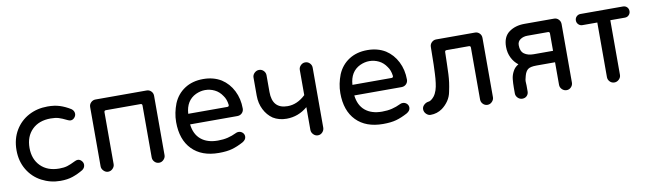

<svg xmlns="http://www.w3.org/2000/svg" viewBox="-35 -939 4467 1322"><g transform="rotate(-10 2198.5 -278.0)"><path d="M308 -18Q239 -18 178 -50Q117 -82 81.5 -141.5Q46 -201 46 -278Q46 -357 82 -417Q117 -475 176 -506.5Q235 -538 308 -538Q357 -538 394 -526Q431 -514 468 -491Q487 -477 487 -456Q487 -441 475.5 -428.5Q464 -416 449 -416Q440 -416 428 -422Q394 -439 371 -446Q348 -453 315 -453Q233 -453 185 -405.5Q137 -358 137 -278Q137 -199 185 -151Q233 -103 315 -103Q348 -103 371 -110Q394 -117 428 -134Q440 -140 449 -140Q464 -140 475.5 -127.5Q487 -115 487 -100Q487 -79 468 -65Q431 -43 394 -30.5Q357 -18 308 -18Z M642 -23Q625 -23 611 -37Q597 -51 597 -68V-483Q597 -502 610.5 -515Q624 -528 642 -528H1000Q1018 -528 1031 -515Q1044 -502 1044 -483V-68Q1044 -51 1030.5 -37Q1017 -23 999 -23Q980 -23 967 -36.5Q954 -50 954 -68V-431Q954 -443 942 -443H700Q688 -443 688 -431V-68Q688 -51 674.5 -37Q661 -23 642 -23Z M1416 -18Q1296 -18 1229 -86.5Q1162 -155 1162 -278Q1162 -311 1168.5 -343Q1175 -375 1187 -406Q1213 -468 1267 -503Q1321 -538 1396 -538Q1468 -538 1522 -505Q1573 -472 1601.5 -415.5Q1630 -359 1630 -291Q1630 -272 1617 -259Q1604 -246 1584 -246H1254Q1262 -176 1306 -139.5Q1350 -103 1424 -103Q1462 -103 1493 -110.5Q1524 -118 1555 -133Q1562 -137 1573 -137Q1589 -137 1601 -126Q1613 -115 1613 -98Q1613 -76 1587 -61Q1546 -39 1509 -28.5Q1472 -18 1416 -18ZM1254 -320H1527Q1540 -320 1539 -333Q1534 -373 1515 -398Q1494 -430 1462.5 -445.5Q1431 -461 1396 -461Q1364 -461 1331 -446Q1260 -412 1254 -320Z M2108 -19Q2090 -19 2076.5 -33Q2063 -47 2063 -65V-224Q1998 -169 1916 -169Q1863 -169 1822 -194Q1784 -220 1762 -264Q1740 -308 1740 -361V-488Q1740 -506 1754 -519.5Q1768 -533 1786 -533Q1805 -533 1818 -519.5Q1831 -506 1831 -488V-371Q1831 -253 1938 -253Q2005 -253 2063 -308V-484Q2063 -502 2076.5 -515.5Q2090 -529 2108 -529Q2127 -529 2140 -515.5Q2153 -502 2153 -484V-65Q2153 -47 2140 -33Q2127 -19 2108 -19Z M2564 -18Q2444 -18 2377 -86.5Q2310 -155 2310 -278Q2310 -311 2316.5 -343Q2323 -375 2335 -406Q2361 -468 2415 -503Q2469 -538 2544 -538Q2616 -538 2670 -505Q2721 -472 2749.5 -415.5Q2778 -359 2778 -291Q2778 -272 2765 -259Q2752 -246 2732 -246H2402Q2410 -176 2454 -139.5Q2498 -103 2572 -103Q2610 -103 2641 -110.5Q2672 -118 2703 -133Q2710 -137 2721 -137Q2737 -137 2749 -126Q2761 -115 2761 -98Q2761 -76 2735 -61Q2694 -39 2657 -28.5Q2620 -18 2564 -18ZM2402 -320H2675Q2688 -320 2687 -333Q2682 -373 2663 -398Q2642 -430 2610.5 -445.5Q2579 -461 2544 -461Q2512 -461 2479 -446Q2408 -412 2402 -320Z M2897 -23Q2880 -23 2866 -37Q2852 -51 2852 -70Q2852 -87 2866 -100Q2880 -113 2897 -115Q2915 -116 2937 -142Q2951 -160 2958.5 -183.5Q2966 -207 2969 -233Q2973 -262 2974.5 -297Q2976 -332 2977 -360L2979 -483Q2979 -502 2992.5 -515Q3006 -528 3024 -528H3296Q3314 -528 3327 -515Q3340 -502 3340 -483V-68Q3340 -51 3326.5 -37Q3313 -23 3295 -23Q3276 -23 3263 -36.5Q3250 -50 3250 -68V-431Q3250 -443 3238 -443H3082Q3070 -443 3070 -431L3068 -351Q3067 -307 3065.5 -277.5Q3064 -248 3060.5 -221Q3057 -194 3049 -157Q3043 -124 3024.5 -96.5Q3006 -69 2979 -49Q2942 -23 2897 -23Z M3538 -23Q3520 -23 3506.5 -36.5Q3493 -50 3493 -68V-107Q3493 -139 3496 -167.5Q3499 -196 3513 -221Q3520 -235 3530 -244.5Q3540 -254 3552 -261Q3523 -283 3506 -317.5Q3489 -352 3489 -394Q3489 -464 3533 -496Q3577 -528 3641 -528H3849Q3867 -528 3880 -514.5Q3893 -501 3893 -482V-73Q3893 -55 3880 -41.5Q3867 -28 3849 -28Q3830 -28 3816.5 -41.5Q3803 -55 3803 -73V-231H3673Q3629 -231 3612.5 -217.5Q3596 -204 3588 -174Q3584 -161 3582 -149.5Q3580 -138 3581 -129Q3582 -119 3582 -108.5Q3582 -98 3582 -89V-66Q3582 -48 3570 -35.5Q3558 -23 3538 -23ZM3668 -311H3803V-432Q3803 -444 3791 -444H3647Q3619 -444 3598 -430Q3577 -416 3577 -390Q3577 -347 3602 -329Q3627 -311 3668 -311Z M4182 -23Q4163 -23 4150 -36.5Q4137 -50 4137 -68V-450H4033Q4017 -450 4005.5 -461.5Q3994 -473 3994 -489Q3994 -506 4005.5 -517Q4017 -528 4033 -528H4330Q4347 -528 4358 -517Q4369 -506 4369 -489Q4369 -473 4358 -461.5Q4347 -450 4330 -450H4228V-68Q4228 -50 4214 -36.5Q4200 -23 4182 -23Z"/></g></svg>

Font: Huninn
Style: Regular
Weight: 400
Designer: justfont
Foundry: justfont
Version: Version 1.003